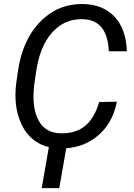

<svg xmlns="http://www.w3.org/2000/svg" viewBox="-20 -741 676 971"><path d="M481.9 -225.1C448.2 -112.3 385.3 -66.9 293.9 -66.9C291 -66.9 288.1 -66.9 285.2 -66.9C239.3 -68.4 205.1 -85.9 182.6 -119.6C160.2 -153.8 149.4 -197.3 149.4 -251C149.4 -255.4 149.4 -260.3 149.4 -264.6L152.3 -307.6L163.1 -381.3C175.3 -463.4 201.2 -527.8 241.7 -574.2C282.2 -620.6 332 -644 391.1 -644C393.1 -644 395 -644 397 -644L413.1 -643.1C486.8 -635.3 525.9 -581.5 530.3 -481.9H621.6C619.1 -556.2 598.6 -614.3 559.6 -656.2C520.5 -697.8 467.8 -719.2 400.9 -720.7C398.4 -720.7 396.5 -720.7 394.5 -720.7C311.5 -720.7 240.7 -690.4 181.6 -629.4C122.6 -568.4 85.4 -484.9 70.3 -377.9L62 -319.3C59.6 -300.8 58.1 -281.7 58.1 -262.2C58.1 -255.4 58.1 -248.5 58.6 -241.2C60.5 -193.8 70.8 -150.9 88.9 -112.3C106.9 -73.2 132.8 -43.5 165.5 -22.9C184.1 -10.7 204.6 -2.4 227.1 2.9L190.9 210.4H279.8L314.9 8.8C374.5 4.4 426.8 -15.6 471.2 -51.8C523.9 -94.7 557.1 -152.8 570.8 -226.6Z"/></svg>

Font: Roboto
Style: Italic
Weight: 400
Italic angle: -12°
Designer: Google
Version: Version 2.137; 2017